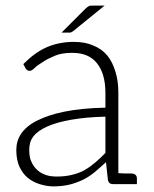

<svg xmlns="http://www.w3.org/2000/svg" viewBox="-20 -655 547 683"><path d="M448 -38H440H424C417 -38 409 -39 401 -39V-324C401 -352 398 -376 391 -399C384 -422 375 -441 362 -457C349 -473 332 -485 312 -493C292 -502 269 -506 242 -506C206 -506 173 -499 144 -486C115 -473 89 -453 63 -427L71 -412C74 -406 79 -403 86 -403C91 -403 97 -407 104 -414C111 -421 121 -427 133 -435C145 -443 159 -450 176 -457C193 -464 213 -467 237 -467C276 -467 305 -455 325 -430C345 -405 355 -370 355 -324V-272C299 -271 250 -266 210 -258C170 -250 138 -239 112 -226C86 -213 67 -197 55 -179C43 -161 38 -142 38 -121C38 -98 42 -78 49 -62C57 -46 66 -33 78 -23C90 -13 105 -5 121 0C137 5 153 8 170 8C190 8 209 6 226 2C243 -2 259 -8 274 -15C289 -22 302 -31 316 -42C329 -53 343 -65 357 -78L364 -14C366 -5 372 0 382 0H383H401H467V-20C467 -31 461 -37 448 -38ZM355 -111C343 -99 331 -87 319 -77C307 -67 295 -58 281 -50C267 -42 252 -37 236 -33C220 -29 202 -27 183 -27C170 -27 157 -28 145 -32C133 -36 123 -41 114 -49C105 -57 97 -67 92 -79C86 -91 84 -105 84 -122C84 -140 88 -156 99 -170C110 -184 126 -195 148 -205C170 -215 199 -223 233 -229C267 -235 308 -239 355 -240ZM352 -635H310C303 -635 298 -635 296 -633C293 -632 290 -629 286 -626L199 -539H225C229 -539 231 -539 233 -540C235 -541 237 -542 240 -544Z"/></svg>

Font: SVN-Aleo
Style: Light
Weight: 300
Designer: Alessio Laiso
Version: Version 1.2.2